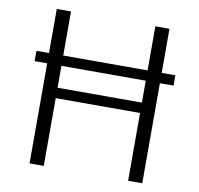

<svg xmlns="http://www.w3.org/2000/svg" viewBox="-88 -918 1047 1010"><g transform="rotate(10 435.5 -412.5)"><path d="M134.5 0H210.5V-362H661V0H736.5V-534.5H809.5V-589.5H736.5V-825H661V-589.5H210.5V-825H134.5V-589.5H67.5V-534.5H134.5ZM210.5 -417.5V-534.5H661V-417.5Z"/></g></svg>

Font: Spartan
Style: Regular
Weight: 400
Designer: Matt Bailey, Mirko Velimirovic
Foundry: Matt Bailey
Version: Version 1.003; ttfautohint (v1.8.3)